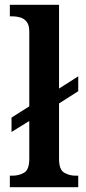

<svg xmlns="http://www.w3.org/2000/svg" viewBox="-20 -780 359 800"><path d="M21 0V-48H32Q59 -48 80.5 -60.5Q102 -73 102 -118V-276L28 -230V-290L102 -337V-648Q102 -676 91 -689.5Q80 -703 64 -707.5Q48 -712 32 -712H21V-760H226V-411L306 -462V-400L226 -349V-118Q226 -73 247.5 -60.5Q269 -48 295 -48H306V0Z"/></svg>

Font: Noto Serif SemiCondensed SemiBold
Style: Regular
Weight: 600
Width: 4
Designer: Monotype Design Team
Foundry: Monotype Imaging Inc.
Version: Version 2.013; ttfautohint (v1.8.4.7-5d5b)